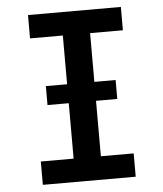

<svg xmlns="http://www.w3.org/2000/svg" viewBox="-53 -781 705 828"><g transform="rotate(-5 300.0 -367.5)"><path d="M99 0V-101H241V-634H99V-735H501V-634H359V-101H501V0ZM149 -341V-423H451V-341Z"/></g></svg>

Font: Iosevka SS04 Extended
Style: Bold
Weight: 700
Width: 7
Monospace: yes
Designer: Belleve Invis
Foundry: Belleve Invis
Version: Version 19.0.0; ttfautohint (v1.8.4)